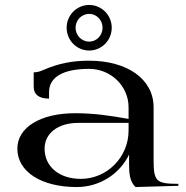

<svg xmlns="http://www.w3.org/2000/svg" viewBox="-20 -750 750 775"><path d="M249 -638C249 -587.2 289.8 -546 340 -546C390.2 -546 431 -587.2 431 -638C431 -688.8 390.2 -730 340 -730C289.8 -730 249 -688.8 249 -638ZM285 -638C285 -668.9 309.6 -694 340 -694C369.8 -694 394 -668.9 394 -638C394 -607.1 369.8 -582 340 -582C309.6 -582 285 -607.1 285 -638ZM50 -150C50 -57 146.2 5 290 5C383.3 5 463.8 -48.7 501 -126.2V-87C501 -50.8 503.5 -17.2 527 5L700 0V-8C610 -8 600 -17.9 600 -105V-317C600 -429.5 495.6 -505 339 -505C272.5 -505 215.8 -494.2 155 -467.5C141.9 -461.7 130.1 -458 116 -458V-400C116 -368.8 136.7 -352 178 -352V-378C178 -439 234.9 -472 340 -472C427.5 -472 499 -402.6 499 -317V-270C423.6 -283.4 359.3 -293 283 -293C143.4 -293 50 -235.8 50 -150ZM160 -150C160 -212.2 214.4 -254 296 -254H499V-223C499 -115.7 412.2 -28 306 -28C219.8 -28 160 -76.8 160 -150Z"/></svg>

Font: Prida01
Style: Bold
Weight: 700
Designer: gluk
Foundry: gluk
Version: Version 00.072